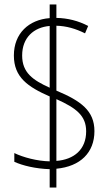

<svg xmlns="http://www.w3.org/2000/svg" viewBox="-20 -780 492 858"><path d="M202 -24V58H232V-26C339 -36 402 -98 402 -194C402 -285 342 -329 232 -375V-665C276 -664 318 -652 360 -631L374 -664C330 -687 283 -699 232 -700V-760H202V-699C109 -692 42 -631 42 -532C42 -435 104 -392 202 -349V-59C146 -60 83 -77 44 -96V-57C81 -40 139 -26 202 -24ZM202 -664V-388C127 -422 79 -455 79 -532C79 -612 131 -658 202 -664ZM232 -61V-337C321 -297 365 -263 365 -193C365 -112 311 -67 232 -61Z"/></svg>

Font: Noto Sans Thai Looped Condensed ExtraLight
Style: Regular
Weight: 200
Width: 3
Designer: Sasikarn Vongin, Ben Mitchell
Foundry: The Fontpad Ltd
Version: Version 1.001